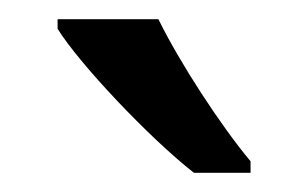

<svg xmlns="http://www.w3.org/2000/svg" viewBox="-20 -786 321 200"><path d="M145 -766H40V-756C63 -719 136 -642 182 -606H241V-618C210 -655 167 -721 145 -766Z"/></svg>

Font: Noto Sans Math
Style: Regular
Weight: 400
Designer: Monotype Design Team, Delve Withrington, Jeff Kellem
Foundry: Monotype Imaging Inc., Delve Fonts LLC
Version: Version 3.000